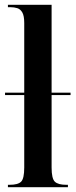

<svg xmlns="http://www.w3.org/2000/svg" viewBox="-20 -780 316 800"><path d="M13 0V-10H20Q55 -10 68 -23Q81 -36 81 -82V-384H1V-394H81V-684Q81 -714 73 -728Q65 -742 52 -746Q39 -750 24 -750H13V-760H195V-394H274V-384H195V-82Q195 -36 208.5 -23Q222 -10 256 -10H263V0Z"/></svg>

Font: Noto Serif Display ExtraCondensed SemiBold
Style: Regular
Weight: 600
Width: 2
Designer: Monotype Design Team
Foundry: Monotype Imaging Inc.
Version: Version 2.009